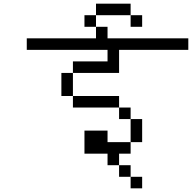

<svg xmlns="http://www.w3.org/2000/svg" viewBox="-20 -895 1040 1040"><path d="M750 125V62.5H687.5V125ZM1000 -625V-687.5H562.5V-750H500V-687.5H125V-625H562.5V-562.5H375V-500H312.5Q312.5 -500 312.5 -375H375V-312.5H625V-250H687.5Q687.5 -250 687.5 -125H562.5V-187.5H437.5Q437.5 -187.5 437.5 -62.5H562.5V0H625V62.5H687.5V0H625V-62.5H687.5V-125H750Q750 -125 750 -250H687.5V-312.5H625V-375H375Q375 -375 375 -500H625Q625 -500 625 -625ZM750 -750V-812.5H687.5V-750ZM500 -750V-812.5H437.5V-750ZM500 -812.5H687.5V-875H500Z"/></svg>

Font: CalcUnifontExMono
Style: Regular
Weight: 500
Version: Version 15.0.06